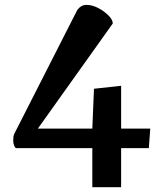

<svg xmlns="http://www.w3.org/2000/svg" viewBox="-20 -608 664 788"><path d="M358.9 160.2V0H46.9Q42.5 0 38.3 -10Q34.2 -20 34.2 -31.7Q34.2 -40.5 35.2 -47.6Q36.1 -54.7 40.5 -62.5L297.4 -567.4Q304.7 -577.1 313.7 -582.5Q322.8 -587.9 335 -587.9Q358.9 -587.9 383.8 -574.7Q408.7 -561.5 425.8 -543.9Q442.9 -526.4 442.9 -511.7L135.3 -80.1H358.9L365.7 -243.7L477.1 -255.9V-80.1H596.7L590.8 0H477.1V160.2Z"/></svg>

Font: Gelasio SemiBold
Style: Regular
Weight: 600
Designer: Eben Sorkin
Foundry: Eben Sorkin
Version: Version 1.008